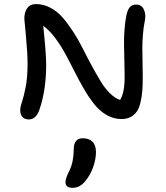

<svg xmlns="http://www.w3.org/2000/svg" viewBox="-20 -593 804 932"><path d="M120.1 -13.2Q100.1 -13.2 89.1 -24.9Q78.1 -36.6 78.1 -59.1Q78.1 -73.7 86.9 -99.1Q95.7 -124.5 104.7 -171.1Q113.8 -217.8 113.8 -283.2Q113.8 -335.9 106 -416.5Q98.1 -497.1 98.1 -502Q98.1 -534.2 112.3 -553.7Q126.5 -573.2 154.8 -573.2Q191.4 -573.2 225.1 -555.2Q258.8 -537.1 284.7 -507.1Q310.5 -477.1 335.9 -438Q361.3 -398.9 381.8 -357.7Q402.3 -316.4 424.8 -275.1Q447.3 -233.9 467.5 -200Q487.8 -166 512.7 -141.1Q537.6 -116.2 563 -107.9Q585 -142.6 585 -219.2Q585 -249 583.7 -299.8Q582.5 -350.6 582 -380.9Q581.5 -411.1 584.5 -450.9Q587.4 -490.7 594.2 -522Q600.1 -547.4 611.3 -559.1Q622.6 -570.8 641.1 -570.8Q667 -570.8 678.2 -547.1Q689.5 -523.4 683.1 -492.2Q676.3 -459 673.6 -422.9Q670.9 -386.7 670.9 -361.6Q670.9 -336.4 671.9 -291Q672.9 -245.6 672.9 -219.2Q672.9 -180.2 670.7 -151.9Q668.5 -123.5 662.1 -96.2Q655.8 -68.8 644.5 -52.2Q633.3 -35.6 614.5 -25.4Q595.7 -15.1 569.8 -15.1Q531.7 -15.1 498 -34.4Q464.4 -53.7 438.2 -86.4Q412.1 -119.1 388.4 -159.7Q364.7 -200.2 342 -245.4Q319.3 -290.5 297.1 -331.5Q274.9 -372.6 247.1 -409.7Q219.2 -446.8 189.9 -467.8Q204.1 -331.5 204.1 -278.8Q204.1 -152.8 169.9 -56.2Q152.8 -13.2 120.1 -13.2ZM332 318.8Q297.9 318.8 297.9 291Q297.9 272 316.9 235.8Q337.9 191.4 337.9 131.8Q337.9 78.1 381.8 78.1Q412.1 78.1 429 95Q445.8 111.8 445.8 146Q445.8 179.7 431.9 218.8Q418 257.8 393.1 287.1Q367.7 318.8 332 318.8Z"/></svg>

Font: Shantell Sans Irregular Bouncy
Style: Regular
Weight: 400
Designer: Stephen Nixon, Anya Danilova, Shantell Martin
Foundry: Arrow Type
Version: Version 1.006;[9816181b4]